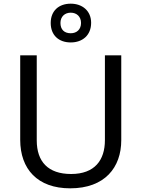

<svg xmlns="http://www.w3.org/2000/svg" viewBox="-20 -1015 771 1045"><path d="M365 -784C429 -784 476 -823 476 -891C476 -956 428 -995 365 -995C300 -995 256 -956 256 -890C256 -823 300 -784 365 -784ZM365 -834C329 -834 309 -855 309 -890C309 -925 333 -946 365 -946C397 -946 421 -925 421 -890C421 -855 398 -834 365 -834ZM640 -252V-714H551V-252C551 -144 496 -68 367 -68C242 -68 180 -135 180 -251V-714H90V-254C90 -95 184 10 362 10C551 10 640 -104 640 -252Z"/></svg>

Font: Noto Sans Cypriot
Style: Regular
Weight: 400
Designer: Monotype Design Team
Foundry: Monotype Imaging Inc.
Version: Version 2.002